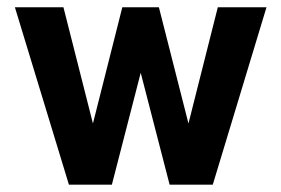

<svg xmlns="http://www.w3.org/2000/svg" viewBox="-20 -506 770 526"><path d="M576.7 -486.1 496.3 -167.7 415.3 -486.1H315.1L234.6 -167.7L153.8 -486.1H20.8L168.8 -0.1H286.5L365.5 -306.6L444.7 0H562.9L710.1 -486.1Z"/></svg>

Font: Estedad-VF-FD Black
Style: Regular
Weight: 900
Designer: Amin Abedi
Version: Version 4.000